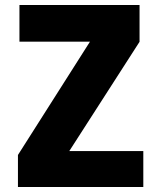

<svg xmlns="http://www.w3.org/2000/svg" viewBox="-20 -745 640 765"><path d="M51.5 -127.5 338.5 -579H57.5V-725H536V-578.5L256 -143H551V0H51.5Z"/></svg>

Font: JuliaMono ExtraBold
Style: Regular
Weight: 800
Monospace: yes
Designer: cormullion
Foundry: corm
Version: Version 0.055; ttfautohint (v1.8.4)